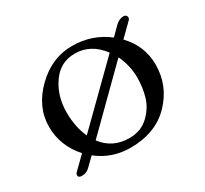

<svg xmlns="http://www.w3.org/2000/svg" viewBox="-104 -608 824 771"><g transform="rotate(-30 308.0 -222.0)"><path d="M441 -325 195 -82Q240 -22 318 -22Q372 -22 407 -55.5Q442 -89 454 -130.5Q466 -172 466 -217Q466 -273 441 -325ZM296 -426Q229 -426 189.5 -369.5Q150 -313 150 -237Q150 -170 174 -117L420 -359Q370 -426 296 -426ZM113 -1Q98 14 77 14Q60 14 60 2Q60 -4 65 -9L122 -65Q60 -134 60 -222Q60 -313 133.5 -385.5Q207 -458 302 -458Q394 -458 465 -403L503 -441Q520 -458 542 -458Q547 -458 551.5 -454Q556 -450 556 -445Q556 -438 551 -433L494 -377Q556 -312 556 -226Q556 -128 487.5 -57Q419 14 302 14Q217 14 151 -38Z"/></g></svg>

Font: EB Garamond SC 12
Style: Regular
Weight: 400
Version: Version 0.016 ; ttfautohint (v0.97) -l 8 -r 50 -G 200 -x 0 -